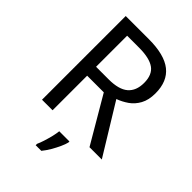

<svg xmlns="http://www.w3.org/2000/svg" viewBox="-268 -825 1158 1158"><g transform="rotate(45 311.0 -246.5)"><path d="M294 -714Q427 -714 490.5 -663.5Q554 -613 554 -511Q554 -454 533 -416Q512 -378 479.5 -355.5Q447 -333 411 -320L607 0H502L329 -295H187V0H97V-714ZM289 -636H187V-371H294Q381 -371 421 -405.5Q461 -440 461 -507Q461 -577 419 -606.5Q377 -636 289 -636ZM392 70Q388 88 375.5 115.5Q363 143 346.5 171Q330 199 312 221H264V209Q272 192 280.5 165.5Q289 139 296 110.5Q303 82 305 61H392Z"/></g></svg>

Font: Noto Sans Mandaic
Style: Regular
Weight: 400
Designer: Monotype Design Team
Foundry: Monotype Imaging Inc.
Version: Version 2.002; ttfautohint (v1.8.4.7-5d5b)